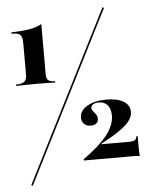

<svg xmlns="http://www.w3.org/2000/svg" viewBox="-54 -731 663 844"><g transform="rotate(-5 278.0 -309.5)"><path d="M21.8 -375.8V-381.5Q48.4 -382.3 58.9 -391.1Q69.4 -400 69.4 -420.2V-555.6Q69.4 -576.6 65.7 -587.5Q62.1 -598.4 51.6 -602.4Q41.1 -606.5 21 -606.5V-612.1Q71.8 -613.7 102 -619Q132.3 -624.2 155.6 -637.1V-416.1Q155.6 -396.8 163.7 -389.5Q171.8 -382.3 194.4 -381.5V-375.8Q178.2 -376.6 164.1 -376.6Q150 -376.6 138.3 -377Q126.6 -377.4 115.3 -377.4Q103.2 -377.4 89.5 -377Q75.8 -376.6 59.3 -376.6Q42.7 -376.6 21.8 -375.8ZM56.5 67.7 50 64.5 429.8 -687.1 436.3 -683.9ZM536.3 -21Q529.8 -23.4 515.3 -23.4H289.5V-29Q362.1 -80.6 396 -124.2Q429.8 -167.7 429.8 -209.7Q429.8 -238.7 416.1 -255.2Q402.4 -271.8 376.6 -271.8Q362.1 -271.8 352.4 -266.1Q342.7 -260.5 342.7 -250.8Q342.7 -242.7 349.2 -235.5Q355.6 -228.2 361.3 -219.8Q366.9 -211.3 366.9 -200Q366.9 -187.9 358.1 -180.6Q349.2 -173.4 333.9 -173.4Q315.3 -173.4 304.4 -183.9Q293.5 -194.4 293.5 -212.1Q293.5 -242.7 326.2 -262.1Q358.9 -281.5 410.5 -281.5Q459.7 -281.5 487.1 -264.9Q514.5 -248.4 514.5 -218.5Q514.5 -198.4 500 -179Q485.5 -159.7 454 -137.9Q422.6 -116.1 371.8 -89.5V-87.9H495.2Q512.9 -87.9 520.2 -92.3Q527.4 -96.8 528.2 -108.9H534.7Q534.7 -89.5 534.7 -73.4Q534.7 -57.3 535.1 -44.4Q535.5 -31.5 536.3 -21Z"/></g></svg>

Font: Playfair 144pt SemiCondensed SemiBold
Style: Regular
Weight: 600
Width: 4
Designer: Claus Eggers Sørensen
Foundry: Claus Eggers Sørensen
Version: Version 2.203